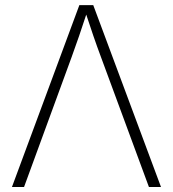

<svg xmlns="http://www.w3.org/2000/svg" viewBox="-20 -748 692 768"><path d="M27.8 0 297.4 -727.5H353L624 0H575.7L383.8 -520Q369.1 -559.1 353.3 -605Q337.4 -650.9 318.8 -708H331.1Q312.5 -650.9 296.6 -604.7Q280.8 -558.6 266.6 -520L76.2 0Z"/></svg>

Font: Inter 16pt ExtraLight
Style: Regular
Weight: 250
Version: Version 4.001;git-66647c0bb